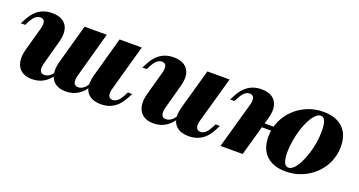

<svg xmlns="http://www.w3.org/2000/svg" viewBox="-34 -823 2292 1226"><g transform="rotate(20 1112.0 -209.5)"><path d="M188.7 11.3Q144.4 11.3 116.9 -8.9Q89.5 -29 81.9 -66.5Q74.2 -104 88.7 -154.8L132.3 -312.1Q141.1 -344.4 134.7 -361.3Q128.2 -378.2 106.5 -378.2Q88.7 -378.2 73.8 -365.7Q58.9 -353.2 44.4 -326.6L30.6 -300H0.8L19.4 -333.9Q36.3 -366.1 58.5 -387.5Q80.6 -408.9 108.1 -419.4Q135.5 -429.8 168.5 -429.8Q214.5 -429.8 242.3 -410.9Q270.2 -391.9 277.8 -356.9Q285.5 -321.8 271.8 -272.6L228.2 -112.9Q218.5 -77.4 225 -59.3Q231.5 -41.1 254 -41.1Q273.4 -41.1 290.3 -53.6Q307.3 -66.1 320.2 -91.1L332.3 -78.2Q307.3 -33.9 271 -11.3Q234.7 11.3 188.7 11.3ZM418.5 11.3Q373.4 11.3 346 -8.9Q318.5 -29 310.9 -66.5Q303.2 -104 317.7 -154.8L391.1 -418.5H541.9L457.3 -112.9Q447.6 -77.4 454.4 -59.3Q461.3 -41.1 483.9 -41.1Q503.2 -41.1 519.8 -53.6Q536.3 -66.1 549.2 -91.1L562.1 -78.2Q537.1 -33.9 500.8 -11.3Q464.5 11.3 418.5 11.3ZM656.5 11.3Q610.5 11.3 582.7 -7.7Q554.8 -26.6 547.2 -61.7Q539.5 -96.8 553.2 -146L629 -418.5H779.8L692.7 -106.5Q683.9 -75 690.7 -57.7Q697.6 -40.3 718.5 -40.3Q736.3 -40.3 751.6 -53.2Q766.9 -66.1 780.6 -91.9L794.4 -118.5H824.2L805.6 -84.7Q788.7 -52.4 766.5 -31Q744.4 -9.7 717.3 0.8Q690.3 11.3 656.5 11.3Z M1014.5 11.3Q970.2 11.3 942.7 -8.9Q915.3 -29 907.7 -66.5Q900 -104 914.5 -154.8L958.1 -312.1Q966.9 -343.5 960.5 -360.9Q954 -378.2 932.3 -378.2Q915.3 -378.2 900 -365.7Q884.7 -353.2 870.2 -326.6L856.5 -300H826.6L845.2 -333.9Q862.1 -366.1 884.3 -387.5Q906.5 -408.9 934.3 -419.4Q962.1 -429.8 995.2 -429.8Q1040.3 -429.8 1068.1 -410.9Q1096 -391.9 1103.6 -356.9Q1111.3 -321.8 1097.6 -272.6L1054 -112.9Q1044.4 -77.4 1050.8 -59.3Q1057.3 -41.1 1079.8 -41.1Q1099.2 -41.1 1116.1 -53.6Q1133.1 -66.1 1146 -91.1L1158.1 -78.2Q1133.1 -33.9 1096.8 -11.3Q1060.5 11.3 1014.5 11.3ZM1252.4 11.3Q1207.3 11.3 1179.4 -7.7Q1151.6 -26.6 1143.5 -61.7Q1135.5 -96.8 1149.2 -146L1225.8 -418.5H1376.6L1288.7 -106.5Q1279.8 -74.2 1287.1 -57.3Q1294.4 -40.3 1315.3 -40.3Q1333.1 -40.3 1348 -53.2Q1362.9 -66.1 1376.6 -91.9L1391.1 -118.5H1420.2L1402.4 -84.7Q1385.5 -52.4 1363.3 -31Q1341.1 -9.7 1313.7 0.8Q1286.3 11.3 1252.4 11.3Z M1466.9 0 1554.8 -312.1Q1563.7 -344.4 1556.9 -361.3Q1550 -378.2 1528.2 -378.2Q1511.3 -378.2 1496 -365.7Q1480.6 -353.2 1466.9 -326.6L1452.4 -300H1423.4L1441.1 -333.9Q1458.9 -366.1 1481 -387.5Q1503.2 -408.9 1530.6 -419.4Q1558.1 -429.8 1591.1 -429.8Q1637.1 -429.8 1664.5 -410.9Q1691.9 -391.9 1700 -356.9Q1708.1 -321.8 1694.4 -272.6L1617.7 0ZM1633.9 -202.4 1641.9 -231.5H1793.5L1787.9 -202.4ZM1912.1 11.3Q1827.4 11.3 1780.6 -33.5Q1733.9 -78.2 1733.9 -159.7Q1733.9 -216.1 1755.2 -264.9Q1776.6 -313.7 1814.9 -350.8Q1853.2 -387.9 1903.6 -408.9Q1954 -429.8 2012.1 -429.8Q2096.8 -429.8 2144 -385.1Q2191.1 -340.3 2191.1 -258.1Q2191.1 -202.4 2169.8 -153.6Q2148.4 -104.8 2110.1 -67.7Q2071.8 -30.6 2021 -9.7Q1970.2 11.3 1912.1 11.3ZM1921 -17.7Q1937.9 -17.7 1955.6 -34.7Q1973.4 -51.6 1988.7 -81Q2004 -110.5 2016.5 -148.4Q2029 -186.3 2035.9 -227.8Q2042.7 -269.4 2042.7 -309.7Q2042.7 -354.8 2033.1 -377.8Q2023.4 -400.8 2004 -400.8Q1987.1 -400.8 1969.4 -383.5Q1951.6 -366.1 1935.9 -336.7Q1920.2 -307.3 1908.1 -269.4Q1896 -231.5 1888.7 -189.9Q1881.5 -148.4 1881.5 -108.1Q1881.5 -63.7 1891.5 -40.7Q1901.6 -17.7 1921 -17.7Z"/></g></svg>

Font: Playfair 5pt SemiExpanded Light Black
Style: Italic
Weight: 900
Italic angle: -15.6°
Version: Version 2.001;gftools[0.9.30]